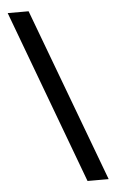

<svg xmlns="http://www.w3.org/2000/svg" viewBox="-52 -751 476 787"><g transform="rotate(-5 186.0 -357.0)"><path d="M96 -714 363 0H276L10 -714Z"/></g></svg>

Font: Noto Sans Hebrew Droid
Style: Regular
Weight: 400
Designer: Monotype Design Team
Foundry: Monotype Imaging Inc.
Version: Version 1.100